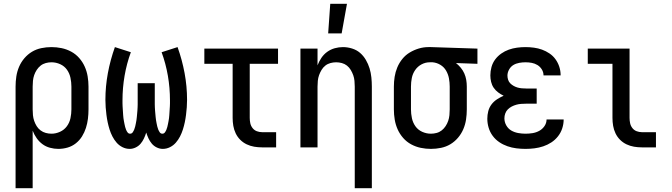

<svg xmlns="http://www.w3.org/2000/svg" viewBox="-20 -776 3540 1011"><path d="M62 215V-320Q62 -347 66 -373.5Q70 -400 80.5 -424.5Q91 -449 108.5 -469.5Q126 -490 148.5 -503.5Q171 -517 197.5 -522.5Q224 -528 251 -528Q278 -528 304.5 -522.5Q331 -517 355 -504Q379 -491 397 -470.5Q415 -450 426 -425.5Q437 -401 441.5 -374Q446 -347 446 -320V-200Q446 -175 443 -150.5Q440 -126 432.5 -102.5Q425 -79 412 -58Q399 -37 379.5 -21.5Q360 -6 336 1Q312 8 287 8Q265 8 243 2Q221 -4 203.5 -17Q186 -30 173 -48.5Q160 -67 152 -88V215ZM251 -72Q274 -72 296 -82Q318 -92 332 -111Q346 -130 351 -153.5Q356 -177 356 -200V-320Q356 -343 351 -366.5Q346 -390 332.5 -409Q319 -428 297 -438Q275 -448 251 -448Q236 -448 221 -444Q206 -440 194 -430.5Q182 -421 173.5 -408Q165 -395 160 -380.5Q155 -366 153.5 -350.5Q152 -335 152 -320V-200Q152 -185 153.5 -169.5Q155 -154 160 -139.5Q165 -125 173 -112Q181 -99 193.5 -89.5Q206 -80 221 -76Q236 -72 251 -72Z M663 8Q643 8 625 -1Q607 -10 594 -25Q581 -40 572 -57.5Q563 -75 557 -94Q551 -113 547 -132Q543 -151 540.5 -171Q538 -191 536.5 -210.5Q535 -230 535 -250Q535 -321 548 -391Q561 -461 585 -528L669 -501Q647 -441 636 -377Q625 -313 625 -248Q625 -240 625 -232.5Q625 -225 625.5 -217Q626 -209 626.5 -201Q627 -193 627.5 -185.5Q628 -178 628.5 -170Q629 -162 630 -154Q631 -146 632.5 -138.5Q634 -131 635.5 -123Q637 -115 639 -107.5Q641 -100 644 -92.5Q647 -85 652 -78.5Q657 -72 665 -72Q674 -72 679 -79.5Q684 -87 687 -94.5Q690 -102 692 -110.5Q694 -119 695.5 -127Q697 -135 698.5 -143.5Q700 -152 700.5 -160Q701 -168 702 -176.5Q703 -185 703.5 -193.5Q704 -202 704.5 -210Q705 -218 705 -226.5Q705 -235 705 -243.5Q705 -252 705 -260V-338H795V-260Q795 -252 795 -243.5Q795 -235 795 -226.5Q795 -218 795.5 -210Q796 -202 796.5 -193.5Q797 -185 798 -176.5Q799 -168 799.5 -160Q800 -152 801.5 -143.5Q803 -135 804.5 -127Q806 -119 808 -110.5Q810 -102 813 -94.5Q816 -87 821 -79.5Q826 -72 835 -72Q843 -72 848 -78.5Q853 -85 856 -92.5Q859 -100 861 -107.5Q863 -115 864.5 -123Q866 -131 867.5 -138.5Q869 -146 870 -154Q871 -162 871.5 -170Q872 -178 872.5 -185.5Q873 -193 873.5 -201Q874 -209 874.5 -217Q875 -225 875 -232.5Q875 -240 875 -248Q875 -313 864 -377Q853 -441 831 -501L915 -528Q939 -461 952 -391Q965 -321 965 -250Q965 -230 963.5 -210.5Q962 -191 959.5 -171Q957 -151 953 -132Q949 -113 943 -94Q937 -75 928 -57.5Q919 -40 906 -25Q893 -10 875 -1Q857 8 837 8Q821 8 805.5 0.5Q790 -7 779.5 -19.5Q769 -32 762 -47Q755 -62 750 -78Q745 -62 738 -47Q731 -32 720.5 -19.5Q710 -7 694.5 0.5Q679 8 663 8Z M1360 0Q1339 0 1318.5 -3.5Q1298 -7 1279 -16Q1260 -25 1245 -40Q1230 -55 1221 -74Q1212 -93 1208.5 -113.5Q1205 -134 1205 -155V-440H1056V-520H1444V-440H1295V-155Q1295 -141 1298 -127Q1301 -113 1310 -101.5Q1319 -90 1332.5 -85Q1346 -80 1360 -80H1434V0Z M1708 -600 1719 -756H1807L1779 -600ZM1848 215V-320Q1848 -335 1846.5 -350.5Q1845 -366 1840 -380Q1835 -394 1827 -407.5Q1819 -421 1807 -430.5Q1795 -440 1780 -444Q1765 -448 1750 -448Q1735 -448 1720 -444Q1705 -440 1693 -430.5Q1681 -421 1673 -407.5Q1665 -394 1660 -380Q1655 -366 1653.5 -350.5Q1652 -335 1652 -320V0H1562V-520H1652V-432Q1660 -453 1672.5 -471.5Q1685 -490 1703 -503Q1721 -516 1742.5 -522Q1764 -528 1786 -528Q1810 -528 1834 -520.5Q1858 -513 1876 -497.5Q1894 -482 1906.5 -460.5Q1919 -439 1926 -416Q1933 -393 1935.5 -368.5Q1938 -344 1938 -320V215Z M2249 8Q2222 8 2195.5 2.5Q2169 -3 2145 -16Q2121 -29 2103 -49.5Q2085 -70 2074 -94.5Q2063 -119 2058.5 -146Q2054 -173 2054 -200V-320Q2054 -346 2058 -371.5Q2062 -397 2072 -421Q2082 -445 2098.5 -465.5Q2115 -486 2137.5 -499.5Q2160 -513 2185 -520.5Q2210 -528 2236 -528H2250L2494 -520V-440L2381 -444Q2395 -433 2406.5 -419Q2418 -405 2425 -389Q2432 -373 2435 -355.5Q2438 -338 2438 -320V-200Q2438 -173 2434 -146.5Q2430 -120 2419.5 -95.5Q2409 -71 2391.5 -50.5Q2374 -30 2351.5 -16.5Q2329 -3 2302.5 2.5Q2276 8 2249 8ZM2249 -72Q2264 -72 2279 -76Q2294 -80 2306 -89.5Q2318 -99 2326.5 -112Q2335 -125 2340 -139.5Q2345 -154 2346.5 -169.5Q2348 -185 2348 -200V-320Q2348 -342 2344 -363.5Q2340 -385 2329 -404Q2318 -423 2299 -434.5Q2280 -446 2258 -448H2243Q2220 -448 2199.5 -437Q2179 -426 2166 -407Q2153 -388 2148.5 -365.5Q2144 -343 2144 -320V-200Q2144 -177 2149 -153.5Q2154 -130 2167.5 -111Q2181 -92 2203 -82Q2225 -72 2249 -72Z M2747 8Q2723 8 2699 5Q2675 2 2652 -6Q2629 -14 2609 -27.5Q2589 -41 2574.5 -60.5Q2560 -80 2553 -103.5Q2546 -127 2546 -151Q2546 -171 2551 -190.5Q2556 -210 2568 -226Q2580 -242 2597 -253Q2614 -264 2632 -272Q2617 -279 2603 -289.5Q2589 -300 2579.5 -314Q2570 -328 2566 -345Q2562 -362 2562 -379Q2562 -401 2568 -423Q2574 -445 2587.5 -463Q2601 -481 2619.5 -494Q2638 -507 2659 -514.5Q2680 -522 2702.5 -525Q2725 -528 2747 -528Q2769 -528 2791.5 -525Q2814 -522 2834.5 -514.5Q2855 -507 2873.5 -494.5Q2892 -482 2905 -464Q2918 -446 2925 -424.5Q2932 -403 2932 -381V-379H2842Q2842 -396 2833 -410.5Q2824 -425 2810 -433.5Q2796 -442 2780 -445Q2764 -448 2747 -448Q2731 -448 2714 -445Q2697 -442 2683 -433.5Q2669 -425 2660.5 -409.5Q2652 -394 2652 -378Q2652 -367 2655.5 -356Q2659 -345 2667 -337Q2675 -329 2685 -323.5Q2695 -318 2705.5 -315Q2716 -312 2727.5 -311Q2739 -310 2750 -310H2806V-230H2750Q2737 -230 2724 -229Q2711 -228 2698.5 -224.5Q2686 -221 2674.5 -215Q2663 -209 2654 -200Q2645 -191 2640.5 -178.5Q2636 -166 2636 -153Q2636 -133 2646 -115.5Q2656 -98 2672.5 -88.5Q2689 -79 2708.5 -75.5Q2728 -72 2747 -72Q2766 -72 2784.5 -75Q2803 -78 2819.5 -87Q2836 -96 2847 -112Q2858 -128 2858 -147H2948V-146Q2948 -123 2940.5 -100Q2933 -77 2918 -58Q2903 -39 2883 -26Q2863 -13 2840.5 -5.5Q2818 2 2794.5 5Q2771 8 2747 8Z M3360 0Q3339 0 3318.5 -3.5Q3298 -7 3279 -16Q3260 -25 3245 -40Q3230 -55 3221 -74Q3212 -93 3208.5 -113.5Q3205 -134 3205 -155V-440H3075V-520H3295V-155Q3295 -141 3298 -127Q3301 -113 3310 -101.5Q3319 -90 3332.5 -85Q3346 -80 3360 -80H3434V0Z"/></svg>

Font: Iosevka SS18 Medium
Style: Regular
Weight: 500
Monospace: yes
Designer: Belleve Invis
Foundry: Belleve Invis
Version: Version 25.1.1; ttfautohint (v1.8.4)